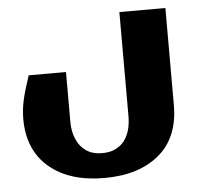

<svg xmlns="http://www.w3.org/2000/svg" viewBox="-44 -395 665 631"><g transform="rotate(-5 288.5 -79.5)"><path d="M523.9 -349.1V-28.8Q523.9 77.1 457.5 133.3Q390.6 189.9 275.9 189.9Q161.1 189.9 94.2 133.3Q26.9 76.2 26.9 -26.9Q26.9 -58.6 34.7 -92.3Q41 -119.6 57.1 -168H180.2V-4.9Q180.2 18.6 185.5 37.6Q191.9 59.6 202.6 73.7Q214.8 89.8 231.9 98.6Q250 107.9 275.9 107.9Q302.2 107.9 320.3 98.6Q339.4 88.9 350.6 73.2Q361.8 57.6 367.2 36.6Q372.1 17.1 372.1 -5.9V-349.1Z"/></g></svg>

Font: SimahzazaarabicW05-Bold
Style: Regular
Weight: 700
Designer: Ahmed zaza
Foundry: Ahmed zaza
Version: Version 1.001